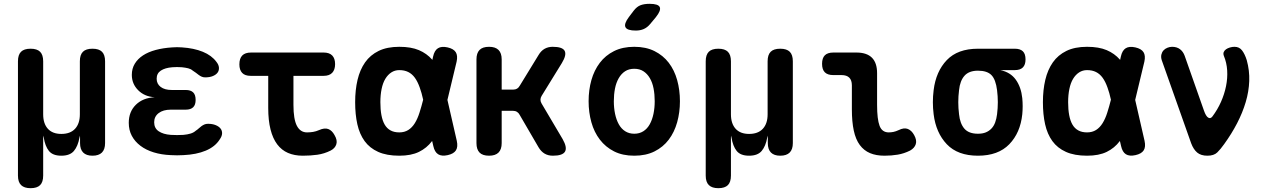

<svg xmlns="http://www.w3.org/2000/svg" viewBox="-20 -805 6640 1005"><path d="M140 180Q107 180 90.5 164Q74 148 74 114V-484Q74 -518 90 -534Q106 -550 140 -550Q174 -550 190 -534Q206 -518 206 -484V-207Q206 -158 230.5 -131Q255 -104 301 -104Q348 -104 373 -131Q398 -158 398 -207V-484Q398 -518 414 -534Q430 -550 464 -550Q498 -550 514 -534Q530 -518 530 -484V-56Q530 -23 513.5 -6.5Q497 10 464 10Q432 10 415.5 -6.5Q399 -23 399 -56V-85Q399 -95 398.5 -95Q398 -95 396 -85Q388 -40 367 -15Q346 10 301 10Q256 10 236 -15Q216 -40 209 -85Q207 -95 206.5 -95Q206 -95 206 -85V114Q206 148 190 164Q174 180 140 180Z M1113 -481Q1125 -466 1126 -451Q1127 -436 1119 -425Q1111 -414 1094.5 -407Q1078 -400 1054 -400Q1044 -400 1036 -403.5Q1028 -407 1020.5 -412.5Q1013 -418 1005.5 -424Q998 -430 988 -436Q979 -444 965 -447.5Q951 -451 932 -453Q919 -454 906.5 -454Q894 -454 882 -453Q844 -450 822 -435.5Q800 -421 800 -393Q800 -366 821 -350Q842 -334 879 -334H952Q978 -334 991 -321.5Q1004 -309 1004 -282Q1004 -256 991 -243.5Q978 -231 952 -231H874Q834 -231 810.5 -213Q787 -195 787 -165Q787 -134 810.5 -118Q834 -102 874 -99Q890 -98 907 -98Q924 -98 940 -99Q962 -101 978 -106Q994 -111 1005 -121Q1013 -126 1020.5 -133Q1028 -140 1035 -145Q1042 -150 1050 -153.5Q1058 -157 1069 -157Q1092 -157 1109 -150Q1126 -143 1134.5 -132Q1143 -121 1142.5 -106.5Q1142 -92 1130 -75Q1106 -37 1057 -16.5Q1008 4 940 7Q924 8 907 8Q890 8 874 7Q825 5 784.5 -7.5Q744 -20 715 -42Q686 -64 670 -94Q654 -124 654 -162Q654 -220 691 -256.5Q728 -293 790 -296Q737 -299 703.5 -332.5Q670 -366 670 -413Q670 -446 685.5 -471.5Q701 -497 728.5 -515Q756 -533 795 -543.5Q834 -554 882 -557Q894 -558 906.5 -558Q919 -558 932 -557Q995 -553 1041.5 -534Q1088 -515 1113 -481Z M1674 -530Q1704 -530 1719 -514.5Q1734 -499 1734 -469.5Q1734 -440 1719 -424Q1704 -408 1674 -408H1516V-256Q1516 -181 1534 -146.5Q1552 -112 1587 -112Q1603 -112 1618.5 -114.5Q1634 -117 1650 -124Q1679 -137 1698.5 -129.5Q1718 -122 1731 -98Q1747 -71 1740.5 -50Q1734 -29 1711 -17Q1677 0 1641 5Q1605 10 1565 10Q1521 10 1487.5 -4.5Q1454 -19 1431 -49.5Q1408 -80 1396 -127.5Q1384 -175 1384 -240V-408H1292Q1262 -408 1247.5 -423.5Q1233 -439 1233 -468Q1233 -499 1248 -514.5Q1263 -530 1294 -530Z M2371 -68Q2378 -36 2366.5 -18Q2355 0 2323.5 7Q2292 14 2273.5 2.5Q2255 -9 2248 -41L2242 -67Q2242 -66 2241 -66Q2214 -30 2173 -10Q2132 10 2070 10Q2004 10 1959.5 -10Q1915 -30 1888.5 -66.5Q1862 -103 1850.5 -154.5Q1839 -206 1839 -270Q1839 -334 1851.5 -387Q1864 -440 1891 -478.5Q1918 -517 1962 -538.5Q2006 -560 2070 -560Q2132 -560 2173 -542.5Q2214 -525 2242 -493Q2242 -492 2243 -491L2247 -509Q2254 -541 2272.5 -552.5Q2291 -564 2322.5 -557Q2354 -550 2365.5 -532Q2377 -514 2370 -482L2322 -282ZM2195 -283Q2187 -320 2177 -347Q2166 -378 2151.5 -398Q2137 -418 2117 -428Q2097 -438 2070 -438Q2047 -438 2028.5 -426Q2010 -414 1997 -392.5Q1984 -371 1977.5 -339.5Q1971 -308 1971 -270Q1971 -232 1976.5 -202.5Q1982 -173 1993.5 -153Q2005 -133 2024 -122.5Q2043 -112 2070 -112Q2097 -112 2117 -124.5Q2137 -137 2151.5 -160.5Q2166 -184 2176 -216Q2186 -247 2195 -283Z M2540 10Q2506 10 2490 -6.5Q2474 -23 2474 -56V-494Q2474 -527 2490 -543.5Q2506 -560 2540 -560Q2573 -560 2589.5 -543.5Q2606 -527 2606 -494V-336H2666Q2678 -336 2686.5 -341Q2695 -346 2701 -357L2799 -517Q2812 -539 2830.5 -549.5Q2849 -560 2873 -560Q2924 -560 2935.5 -539Q2947 -518 2921 -475L2815 -303Q2809 -293 2809 -283Q2809 -273 2815 -263L2925 -77Q2950 -33 2937.5 -11.5Q2925 10 2874 10Q2849 10 2830.5 -1Q2812 -12 2799 -34L2700 -204Q2695 -214 2686 -219.5Q2677 -225 2665 -225H2606V-56Q2606 -23 2589.5 -6.5Q2573 10 2540 10Z M3300 10Q3239 10 3194.5 -12.5Q3150 -35 3120 -74Q3090 -113 3075.5 -165Q3061 -217 3061 -275Q3061 -334 3075.5 -385.5Q3090 -437 3119.5 -476Q3149 -515 3194 -537.5Q3239 -560 3300 -560Q3361 -560 3406 -537.5Q3451 -515 3480.5 -476.5Q3510 -438 3524.5 -386Q3539 -334 3539 -275Q3539 -217 3524.5 -165Q3510 -113 3480.5 -74Q3451 -35 3406 -12.5Q3361 10 3300 10ZM3300 -105Q3327 -105 3347.5 -118Q3368 -131 3381 -154.5Q3394 -178 3400.5 -209Q3407 -240 3407 -275Q3407 -311 3401 -342Q3395 -373 3381.5 -396Q3368 -419 3348 -432Q3328 -445 3300 -445Q3272 -445 3252 -432Q3232 -419 3218.5 -395.5Q3205 -372 3199 -341Q3193 -310 3193 -275Q3193 -240 3199.5 -209Q3206 -178 3219 -154.5Q3232 -131 3252.5 -118Q3273 -105 3300 -105ZM3383 -679Q3368 -661 3349.5 -653Q3331 -645 3308 -645Q3263 -645 3254 -662.5Q3245 -680 3272 -716L3297 -749Q3314 -771 3333.5 -778Q3353 -785 3380 -785Q3426 -785 3433.5 -767.5Q3441 -750 3413 -715Z M3740 180Q3707 180 3690.5 164Q3674 148 3674 114V-484Q3674 -518 3690 -534Q3706 -550 3740 -550Q3774 -550 3790 -534Q3806 -518 3806 -484V-207Q3806 -158 3830.5 -131Q3855 -104 3901 -104Q3948 -104 3973 -131Q3998 -158 3998 -207V-484Q3998 -518 4014 -534Q4030 -550 4064 -550Q4098 -550 4114 -534Q4130 -518 4130 -484V-56Q4130 -23 4113.5 -6.5Q4097 10 4064 10Q4032 10 4015.5 -6.5Q3999 -23 3999 -56V-85Q3999 -95 3998.5 -95Q3998 -95 3996 -85Q3988 -40 3967 -15Q3946 10 3901 10Q3856 10 3836 -15Q3816 -40 3809 -85Q3807 -95 3806.5 -95Q3806 -95 3806 -85V114Q3806 148 3790 164Q3774 180 3740 180Z M4571 -256Q4571 -181 4584 -146.5Q4597 -112 4632 -112Q4644 -112 4656.5 -114.5Q4669 -117 4684 -124Q4712 -138 4732 -130Q4752 -122 4765 -98Q4780 -71 4773.5 -50.5Q4767 -30 4744 -17Q4712 -1 4679 4.5Q4646 10 4610 10Q4566 10 4534 -3.5Q4502 -17 4480.5 -46Q4459 -75 4449 -121.5Q4439 -168 4439 -233V-358Q4439 -385 4425.5 -398.5Q4412 -412 4385 -412H4342Q4312 -412 4297.5 -426.5Q4283 -441 4283 -471Q4283 -501 4297.5 -515.5Q4312 -530 4342 -530H4463Q4517 -530 4544 -503Q4571 -476 4571 -422Z M5292 -438H5216Q5269 -427 5297 -388Q5325 -349 5331 -291Q5333 -270 5333 -249Q5333 -228 5331 -207Q5321 -110 5263 -50Q5205 10 5099 10Q4993 10 4936 -50Q4879 -110 4867 -207Q4863 -239 4863 -270Q4863 -301 4867 -333Q4879 -431 4936 -490.5Q4993 -550 5099 -550H5292Q5320 -550 5334 -536.5Q5348 -523 5348 -494Q5348 -466 5334 -452Q5320 -438 5292 -438ZM5099 -105Q5123 -105 5140 -112Q5157 -119 5169.5 -132Q5182 -145 5189 -164Q5196 -183 5199 -207Q5203 -239 5203 -270Q5203 -301 5199 -333Q5192 -389 5169.5 -412Q5147 -435 5099 -435Q5052 -435 5028.5 -408.5Q5005 -382 5000 -333Q4996 -301 4996 -270Q4996 -239 5000 -207Q5005 -158 5028 -131.5Q5051 -105 5099 -105Z M5971 -68Q5978 -36 5966.5 -18Q5955 0 5923.5 7Q5892 14 5873.5 2.5Q5855 -9 5848 -41L5842 -67Q5842 -66 5841 -66Q5814 -30 5773 -10Q5732 10 5670 10Q5604 10 5559.5 -10Q5515 -30 5488.5 -66.5Q5462 -103 5450.5 -154.5Q5439 -206 5439 -270Q5439 -334 5451.5 -387Q5464 -440 5491 -478.5Q5518 -517 5562 -538.5Q5606 -560 5670 -560Q5732 -560 5773 -542.5Q5814 -525 5842 -493Q5842 -492 5843 -491L5847 -509Q5854 -541 5872.5 -552.5Q5891 -564 5922.5 -557Q5954 -550 5965.5 -532Q5977 -514 5970 -482L5922 -282ZM5795 -283Q5787 -320 5777 -347Q5766 -378 5751.5 -398Q5737 -418 5717 -428Q5697 -438 5670 -438Q5647 -438 5628.5 -426Q5610 -414 5597 -392.5Q5584 -371 5577.5 -339.5Q5571 -308 5571 -270Q5571 -232 5576.5 -202.5Q5582 -173 5593.5 -153Q5605 -133 5624 -122.5Q5643 -112 5670 -112Q5697 -112 5717 -124.5Q5737 -137 5751.5 -160.5Q5766 -184 5776 -216Q5786 -247 5795 -283Z M6215 -55 6061 -490Q6056 -506 6059 -519Q6062 -532 6070 -541Q6078 -550 6090.5 -555Q6103 -560 6115 -560Q6140 -560 6156.5 -547.5Q6173 -535 6181 -513L6282 -226Q6292 -197 6304 -189.5Q6316 -182 6326 -195Q6353 -231 6371 -271.5Q6389 -312 6397.5 -354Q6406 -396 6403.5 -436.5Q6401 -477 6386 -513Q6382 -524 6385.5 -532.5Q6389 -541 6397.5 -547Q6406 -553 6418 -556.5Q6430 -560 6442 -560Q6467 -560 6481.5 -541Q6496 -522 6506 -490Q6521 -436 6519 -381Q6517 -326 6500.5 -270.5Q6484 -215 6455.5 -160Q6427 -105 6388 -51Q6369 -24 6351.5 -7Q6334 10 6300 10Q6266 10 6246.5 -6.5Q6227 -23 6215 -55Z"/></svg>

Font: Maple Mono NL
Style: Bold
Weight: 700
Monospace: yes
Designer: subframe7536
Version: Version 7.000